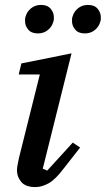

<svg xmlns="http://www.w3.org/2000/svg" viewBox="-20 -749 430 781"><path d="M124 12Q84 12 66.5 -9Q49 -30 49 -56Q49 -67 52 -81Q55 -95 57 -106L142 -446H56L67 -491L271 -532L154 -63L172 -55L276 -169L306 -149L241 -66Q206 -19 178 -3.5Q150 12 124 12ZM134 -613Q108 -613 95 -628.5Q82 -644 82 -662Q82 -667 82 -671.5Q82 -676 84 -681Q89 -701 106 -715Q123 -729 147 -729Q173 -729 186 -713.5Q199 -698 199 -680Q199 -675 199 -670.5Q199 -666 197 -661Q192 -641 175 -627Q158 -613 134 -613ZM325 -613Q299 -613 286 -628.5Q273 -644 273 -662Q273 -667 273 -671.5Q273 -676 275 -681Q280 -701 297 -715Q314 -729 338 -729Q364 -729 377 -713.5Q390 -698 390 -680Q390 -675 390 -670.5Q390 -666 388 -661Q383 -641 366 -627Q349 -613 325 -613Z"/></svg>

Font: IBM Plex Serif Medium
Style: Italic
Weight: 500
Italic angle: -14°
Designer: Mike Abbink, Paul van der Laan, Pieter van Rosmalen
Foundry: Bold Monday
Version: Version 2.5